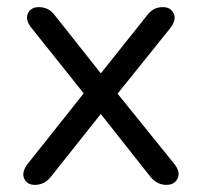

<svg xmlns="http://www.w3.org/2000/svg" viewBox="-20 -513 565 539"><path d="M78 6Q56 6 48 -11.5Q40 -29 57 -52L215 -251L68 -435Q50 -458 58.5 -475.5Q67 -493 89 -493Q117 -493 134 -470L263 -307L393 -470Q410 -493 437 -493Q459 -493 467.5 -475.5Q476 -458 458 -434L310 -250L470 -52Q487 -30 478.5 -12Q470 6 447 6Q421 6 402 -17L263 -193L123 -17Q105 6 78 6Z"/></svg>

Font: Nunito
Style: Regular
Weight: 400
Designer: Vernon Adams
Foundry: Vernon Adams
Version: Version 3.602